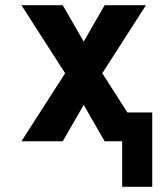

<svg xmlns="http://www.w3.org/2000/svg" viewBox="-20 -540 640 734"><path d="M447 174V0H380L300 -139L220 0H62L229 -260L62 -520H220L300 -381L380 -520H538L371 -260L467 -110H562V174Z"/></svg>

Font: Iosevka Aile Extrabold
Style: Regular
Weight: 800
Designer: Belleve Invis
Foundry: Belleve Invis
Version: Version 27.3.5; ttfautohint (v1.8.4)